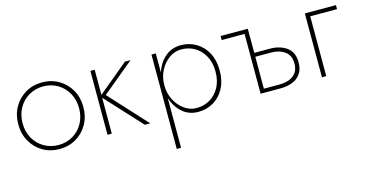

<svg xmlns="http://www.w3.org/2000/svg" viewBox="-73 -793 2543 1336"><g transform="rotate(-15 1198.5 -125.0)"><path d="M42 -230Q42 -161 73 -106.5Q104 -52 157 -21Q210 10 276 10Q343 10 396 -21Q449 -52 480 -106.5Q511 -161 511 -230Q511 -300 480 -354Q449 -408 396 -439Q343 -470 276 -470Q210 -470 157 -439Q104 -408 73 -354Q42 -300 42 -230ZM73 -230Q73 -291 100 -339Q127 -387 173.5 -414Q220 -441 277 -441Q334 -441 380 -414Q426 -387 453 -339Q480 -291 480 -230Q480 -169 453 -121Q426 -73 380 -46Q334 -19 277 -19Q220 -19 173.5 -46Q127 -73 100 -120.5Q73 -168 73 -230Z M623 -460V0H654V-460ZM872 -460 643 -270 892 0H931L683 -270L912 -460Z M1094 220V-460H1063V220ZM1493 -230Q1493 -304 1464.5 -357.5Q1436 -411 1386.5 -440.5Q1337 -470 1276 -470Q1216 -470 1172 -437Q1128 -404 1104 -349Q1080 -294 1080 -230Q1080 -167 1104 -111.5Q1128 -56 1172 -23Q1216 10 1276 10Q1337 10 1386.5 -19.5Q1436 -49 1464.5 -103Q1493 -157 1493 -230ZM1463 -230Q1463 -165 1437 -117.5Q1411 -70 1368 -44.5Q1325 -19 1271 -19Q1223 -19 1182.5 -48.5Q1142 -78 1118 -125.5Q1094 -173 1094 -230Q1094 -287 1118 -334.5Q1142 -382 1182.5 -411.5Q1223 -441 1271 -441Q1325 -441 1368 -415.5Q1411 -390 1437 -343Q1463 -296 1463 -230Z M1745 -258H1870Q1930 -258 1969 -229.5Q2008 -201 2008 -143Q2008 -102 1990 -77Q1972 -52 1941 -40Q1910 -28 1870 -28H1745V0H1870Q1918 0 1956 -15Q1994 -30 2016 -62Q2038 -94 2038 -143Q2038 -217 1989.5 -251.5Q1941 -286 1870 -286H1745ZM1726 -431V0H1757V-460H1561V-431Z M2168 -460V0H2199V-431H2392V-460Z"/></g></svg>

Font: Jost ExtraLight
Style: Regular
Weight: 250
Version: Version 3.710